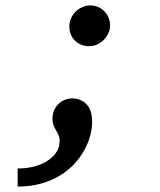

<svg xmlns="http://www.w3.org/2000/svg" viewBox="-20 -519 590 706"><path d="M44.9 100.1Q69.8 101.1 97.2 95.2Q124.5 89.4 147.2 76.7Q169.9 64 184.6 44.7Q199.2 25.4 199.2 -1Q199.2 -13.7 195.1 -22.7Q190.9 -31.7 186 -40Q181.2 -48.3 177 -58.1Q172.9 -67.9 172.9 -82Q172.9 -100.1 179.4 -114.3Q186 -128.4 196.3 -137.9Q206.5 -147.5 219.5 -152.3Q232.4 -157.2 245.1 -157.2Q277.3 -157.2 298.1 -135.7Q318.8 -114.3 318.8 -71.8Q318.8 -47.4 311.8 -20.5Q304.7 6.3 290 33Q275.4 59.6 253.2 83.7Q231 107.9 200.4 126.5Q169.9 145 131.1 156Q92.3 167 44.9 167ZM312 -499Q327.6 -499 341.1 -493.2Q354.5 -487.3 364.3 -477.1Q374 -466.8 379.4 -453.6Q384.8 -440.4 384.8 -425.8Q384.8 -411.1 378.7 -397.5Q372.6 -383.8 362.1 -373Q351.6 -362.3 337.4 -355.7Q323.2 -349.1 307.1 -349.1Q291 -349.1 277.6 -355Q264.2 -360.8 254.6 -370.6Q245.1 -380.4 240 -393.6Q234.9 -406.7 234.9 -420.9Q234.9 -437.5 241.2 -451.7Q247.6 -465.8 258.3 -476.3Q269 -486.8 283 -492.9Q296.9 -499 312 -499Z"/></svg>

Font: Code New Roman
Style: Italic
Weight: 400
Italic angle: -11°
Monospace: yes
Designer: Sam Radian
Foundry: Code New Roman
Version: Version 1.508 October 19, 2014